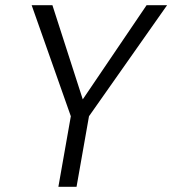

<svg xmlns="http://www.w3.org/2000/svg" viewBox="-20 -720 664 740"><path d="M205 0 253 -272 102 -700H182L299 -337L545 -700H624L323 -272L275 0Z"/></svg>

Font: DM Sans 20pt Light
Style: Italic
Weight: 300
Italic angle: -10°
Version: Version 4.004;gftools[0.9.30]